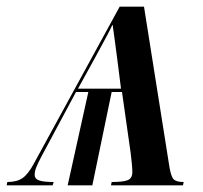

<svg xmlns="http://www.w3.org/2000/svg" viewBox="-72 -556 609 576"><path d="M-50 -10Q-21 -10 -4 -22Q13 -34 30 -66L287 -536H360L436 -57Q441 -26 449 -18Q457 -10 479 -10L477 0H261L263 -10Q297 -10 311 -15.5Q325 -21 325 -40Q325 -57 320 -97L294 -280H263L205 0H131L193 -280H156L52 -86Q42 -67 37 -54.5Q32 -42 32 -32Q32 -19 46 -14.5Q60 -10 89 -10L86 0H-52ZM162 -290H291L280 -377Q275 -413 272 -437.5Q269 -462 266 -481H265Q260 -470 250 -451Q240 -432 216 -388Z"/></svg>

Font: Noto Serif Display ExtraCondensed SemiBold
Style: Italic
Weight: 600
Width: 2
Italic angle: -12°
Designer: Monotype Design Team
Foundry: Monotype Imaging Inc.
Version: Version 2.009